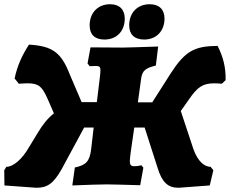

<svg xmlns="http://www.w3.org/2000/svg" viewBox="-38 -872 1087 908"><path d="M456 -685C514 -685 552 -725 552 -784C552 -827 527 -852 483 -852C425 -852 386 -812 386 -752C386 -709 410 -685 456 -685ZM644 -685C701 -685 740 -725 740 -784C740 -827 715 -852 670 -852C612 -852 573 -812 573 -752C573 -709 598 -685 644 -685ZM991 -655C882 -654 838 -631 770 -526L682 -388H614L630 -504C636 -538 650 -550 699 -562L710 -652C617 -649 565 -647 541 -647C531 -647 447 -648 390 -648L376 -572L386 -559C391 -559 403 -560 414 -560C431 -560 437 -557 437 -540C437 -533 436 -524 435 -513L420 -389H348L292 -520C251 -625 210 -654 99 -661C65 -608 44 -561 31 -501L51 -476C67 -477 81 -478 93 -478C144 -478 161 -463 186 -407L217 -336C188 -313 164 -283 140 -243L98 -174C66 -118 24 -83 -8 -83L-18 -67L-17 5L134 16C184 16 214 -2 253 -71L360 -269H405L393 -166C386 -109 369 -91 316 -80L304 5C379 2 437 0 468 0C489 0 562 2 625 4L640 -79L630 -91C626 -89 614 -86 597 -86C582 -86 576 -91 576 -111C576 -120 578 -133 580 -151L597 -269H646L707 -79C728 -10 756 16 806 16L954 5L971 -67L958 -83C928 -83 897 -110 877 -166L817 -347L855 -401C895 -459 919 -478 976 -478C987 -478 998 -477 1011 -476L1029 -493C1030 -553 1018 -602 991 -655Z"/></svg>

Font: Alegreya SC Black
Style: Italic
Weight: 900
Italic angle: -7°
Designer: Juan Pablo del Peral
Foundry: Huerta Tipografica
Version: Version 2.007;PS 002.007;hotconv 1.0.88;makeotf.lib2.5.64775